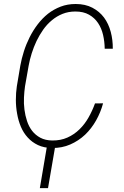

<svg xmlns="http://www.w3.org/2000/svg" viewBox="-20 -741 627 974"><path d="M502.9 -216.8 461.9 -216.3Q448.7 -179.7 429.4 -145.5Q410.2 -111.3 383.3 -85Q356.4 -58.6 322 -43.2Q287.6 -27.8 245.1 -28.3Q210 -28.8 184.8 -42.2Q159.7 -55.7 143.1 -77.1Q126.5 -98.6 117.2 -126.7Q107.9 -154.8 104 -185.1Q100.1 -215.3 101.6 -245.8Q103 -276.4 106.9 -303.2L125.5 -408.7Q130.9 -438.5 140.9 -470.5Q150.9 -502.4 165.5 -533.2Q180.2 -563.5 199.2 -590.6Q218.3 -617.7 243.2 -638.2Q267.6 -658.7 297.4 -670.7Q327.1 -682.6 362.3 -682.6Q403.3 -682.6 431.6 -666.5Q460 -650.4 477.5 -624Q495.1 -597.7 502.9 -563.7Q510.7 -529.8 511.2 -493.7H552.2Q552.7 -538.6 541.7 -579.6Q530.8 -620.6 507.8 -651.9Q484.4 -683.1 448.5 -701.9Q412.6 -720.7 363.8 -720.7Q322.3 -720.7 287.4 -707.3Q252.4 -693.8 223.6 -671.4Q194.3 -647.9 171.1 -617.4Q147.9 -586.9 130.4 -552.2Q112.8 -517.1 101.1 -480.2Q89.4 -443.4 83 -407.7L65.4 -303.2Q60.5 -270.5 60.5 -234.6Q60.5 -198.7 66.9 -164.1Q72.8 -129.4 85.9 -98.1Q99.1 -66.9 120.6 -43.5Q142.1 -19.5 172.6 -5.1Q203.1 9.3 244.1 9.8Q294.4 10.3 336.4 -8.1Q378.4 -26.4 411.6 -57.6Q444.3 -88.9 467.5 -130.1Q490.7 -171.4 502.9 -216.8ZM223.6 213.4 261.2 -5.4H219.2L182.1 213.4Z"/></svg>

Font: Roboto Mono ExtraLight
Style: Italic
Weight: 250
Italic angle: -10°
Monospace: yes
Designer: Google
Version: Version 3.000